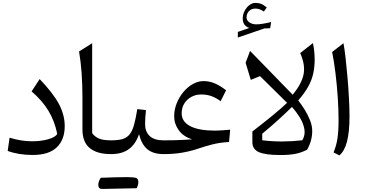

<svg xmlns="http://www.w3.org/2000/svg" viewBox="-20 -1045 2486 1302"><path d="M418.9 -189.9Q418.9 -97.7 365 -45.9Q311 5.9 201.7 5.9Q106 5.9 32.2 -21.5L44.9 -111.3Q122.6 -86.9 197.8 -86.9Q258.8 -86.9 307.4 -100.8Q356 -114.7 368.2 -137.2Q349.6 -226.1 308.1 -294.4Q266.6 -362.8 194.3 -425.3L249 -508.8Q340.3 -413.6 379.6 -339.6Q418.9 -265.6 418.9 -189.9Z M605 -752V-142.6Q619.6 -120.1 648.4 -106.7Q677.2 -93.3 732.9 -93.3H733.4V0H732.9Q637.7 0 588.4 -41Q539.1 -82 539.1 -166.5V-378.4Q539.1 -564.9 516.1 -695.8Z M672.4 236.3Q646.5 236.3 646.5 208.5Q646.5 186.5 663.1 160.6Q771.5 156.2 832.3 156.2Q893.1 156.2 905.5 162.8Q918 169.4 918 189.7Q918 210 906.7 231.4Q803.7 233.4 672.4 236.3ZM733.4 0Q717.3 0 717.3 -32.7V-60.5Q717.3 -93.3 733.4 -93.3Q780.3 -93.3 810.1 -101.8Q839.8 -110.4 858.4 -133.1Q877 -155.8 888.7 -197.5Q900.4 -239.3 911.1 -305.2L969.7 -298.3Q963.9 -242.7 963.9 -203.1Q963.9 -152.3 994.9 -122.8Q1025.9 -93.3 1089.4 -93.3H1089.8V0H1089.4Q1018.6 0 979 -33.2Q939.5 -66.4 922.9 -135.3Q899.9 -67.4 853.8 -33.7Q807.6 0 733.4 0Z M1360.4 -495.1Q1400.4 -495.1 1438.2 -478.8Q1476.1 -462.4 1513.2 -432.6L1476.1 -358.9Q1447.3 -380.4 1416 -392.3Q1384.8 -404.3 1344.2 -404.3Q1307.6 -404.3 1277.6 -387.9Q1247.6 -371.6 1229.7 -343Q1211.9 -314.5 1211.9 -276.9Q1211.9 -219.7 1270 -189.5Q1328.1 -159.2 1438.5 -159.2Q1457 -159.2 1484.6 -161.1Q1512.2 -163.1 1541 -165.5L1533.2 -82Q1469.7 -78.6 1418.2 -65.2Q1366.7 -51.8 1322.3 -36.6Q1273.9 -20 1216.8 -10Q1159.7 0 1089.8 0Q1073.7 0 1073.7 -32.7V-60.5Q1073.7 -93.3 1089.8 -93.3Q1119.6 -93.3 1155.5 -94Q1191.4 -94.7 1225.3 -96.4Q1259.3 -98.1 1282.2 -100.1Q1223.1 -119.1 1192.1 -162.1Q1161.1 -205.1 1161.1 -256.8Q1161.1 -301.3 1178 -343.8Q1194.8 -386.2 1223.1 -420.4Q1251.5 -454.6 1287.1 -474.9Q1322.8 -495.1 1360.4 -495.1Z M1926.8 -347.7 1743.2 -528.8 1680.7 -503.4 1645.5 -619.1 1675.8 -699.7 1964.8 -402.8Q2025.9 -476.6 2038.6 -540.8Q2051.3 -605 2015.6 -685.1L2102.1 -752.9Q2108.4 -724.1 2111.1 -695.3Q2113.8 -666.5 2113.8 -641.1Q2113.8 -590.3 2104 -545.9Q2094.2 -501.5 2070.1 -457.8Q2045.9 -414.1 2002.4 -363.8Q2023.4 -337.4 2045.2 -302.7Q2066.9 -268.1 2082 -230.5Q2097.2 -192.9 2097.2 -157.2Q2097.2 -89.8 2062.5 -29.8Q2023.9 -9.8 1982.9 -1.7Q1941.9 6.3 1881.3 6.3Q1779.8 6.3 1735.6 -13.4Q1691.4 -33.2 1691.4 -81.1V-153.3Q1768.6 -212.9 1827.6 -261.2Q1886.7 -309.6 1926.8 -347.7ZM1959.5 -319.8Q1922.9 -283.2 1872.6 -237.3Q1822.3 -191.4 1758.3 -138.2V-93.8Q1826.7 -85.4 1894.3 -85.7Q1961.9 -85.9 2030.3 -93.8Q2051.3 -130.4 2043.9 -170.4Q2036.6 -210.4 2012.7 -249Q1988.8 -287.6 1959.5 -319.8ZM1651.9 -927.2Q1651.9 -906.2 1671.6 -893.1Q1691.4 -879.9 1717.3 -879.9Q1735.8 -879.9 1762.2 -884Q1788.6 -888.2 1818.8 -895.5L1812 -853.5L1772.5 -852.1L1592.8 -790.5V-828.6L1670.9 -855.5Q1626 -870.1 1626 -919.4Q1626 -946.3 1638.4 -970.5Q1650.9 -994.6 1670.7 -1010Q1690.4 -1025.4 1712.4 -1025.4Q1732.4 -1025.4 1749 -1019.5Q1765.6 -1013.7 1789.1 -994.6L1769.5 -966.8Q1752.9 -978 1739 -982.4Q1725.1 -986.8 1711.9 -986.8Q1683.6 -986.8 1667.7 -969Q1651.9 -951.2 1651.9 -927.2Z M2309.1 -752Q2316.4 -713.9 2323.5 -651.9Q2330.6 -589.8 2336.7 -518.1Q2342.8 -446.3 2346.4 -377.2Q2350.1 -308.1 2350.1 -255.9Q2350.1 -149.4 2333 -84.5Q2315.9 -19.5 2281.2 8.8L2241.7 -11.7Q2260.3 -54.7 2268.1 -104.2Q2275.9 -153.8 2275.9 -231.9Q2275.9 -303.7 2270.3 -386.5Q2264.6 -469.2 2254.9 -549.3Q2245.1 -629.4 2232.4 -692.4Z"/></svg>

Font: Pinar DS4-Regular
Style: Regular
Weight: 400
Designer: Amin Abedi
Version: Version 2.000